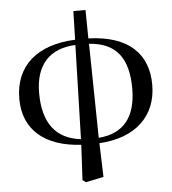

<svg xmlns="http://www.w3.org/2000/svg" viewBox="-60 -750 918 1024"><g transform="rotate(-5 399.0 -237.5)"><path d="M352 -11C219 -26 151 -114 151 -275C151 -425 226 -508 366 -514ZM341 207 358 220 454 200 448 19C643 8 756 -100 756 -267C756 -431 655 -536 438 -543L436 -695H371L367 -542C163 -534 43 -430 43 -254C43 -87 157 8 351 19ZM439 -514C589 -504 648 -413 648 -256C648 -107 583 -20 447 -10Z"/></g></svg>

Font: Noto Serif SC SemiBold
Style: Regular
Weight: 600
Designer: Ryoko NISHIZUKA 西塚涼子 (kana & ideographs); Frank Grießhammer (Latin, Greek & Cyrillic); Wenlong ZHANG 张文龙 (bopomofo); San
Foundry: Adobe
Version: Version 2.001;hotconv 1.1.0;makeotfexe 2.6.0